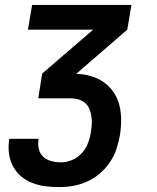

<svg xmlns="http://www.w3.org/2000/svg" viewBox="-20 -540 640 783"><path d="M220 223Q192 223 164.5 219.5Q137 216 111.5 206Q86 196 66 179Q46 162 33.5 139Q21 116 17 88.5Q13 61 17 32L18 26H137V29Q134 49 138.5 68Q143 87 156.5 99.5Q170 112 189.5 117Q209 122 229 122Q252 122 275 112Q298 102 314.5 83.5Q331 65 339.5 42Q348 19 351 -4Q354 -21 354.5 -37Q355 -53 352.5 -68Q350 -83 344 -97Q338 -111 326.5 -120.5Q315 -130 300.5 -134.5Q286 -139 270 -139H136L152 -240L360 -419H94L111 -520H516L499 -419L291 -239Q322 -238 351 -229.5Q380 -221 403.5 -204.5Q427 -188 443.5 -163.5Q460 -139 467 -110.5Q474 -82 474 -51Q474 -20 469 12Q464 40 454.5 68.5Q445 97 427.5 122.5Q410 148 386.5 168Q363 188 335 200.5Q307 213 278 218Q249 223 220 223Z"/></svg>

Font: Iosevka Aile Oblique
Style: Bold
Weight: 700
Italic angle: -9°
Designer: Belleve Invis
Foundry: Belleve Invis
Version: Version 31.1.0; ttfautohint (v1.8.4)